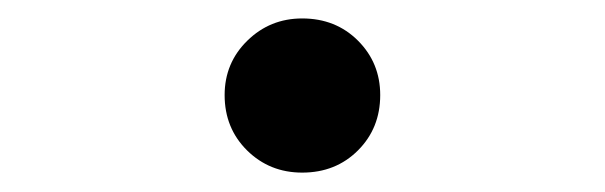

<svg xmlns="http://www.w3.org/2000/svg" viewBox="-20 -168 640 203"><path d="M299.5 14.5Q265 14.5 241.2 -9Q217.5 -32.5 217.5 -67.5Q217.5 -101.5 241.5 -125Q265.5 -148.5 299.5 -148.5Q335 -148.5 358.5 -125Q382 -101.5 382 -67.5Q382 -32.5 358.5 -9Q335 14.5 299.5 14.5Z"/></svg>

Font: Google Sans Code
Style: Regular
Weight: 400
Monospace: yes
Designer: Google Sans Code Authors
Foundry: Google LLC
Version: Version 6.000